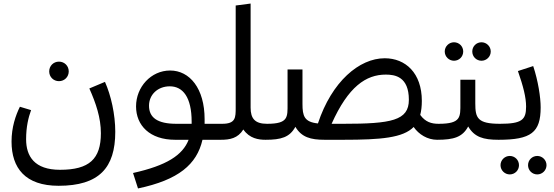

<svg xmlns="http://www.w3.org/2000/svg" viewBox="-20 -787 3119 1081"><path d="M45 10C45 159 122 259 310 259C538 259 629 158 629 -45C629 -143 605 -250 571 -326L483 -289C520 -206 548 -124 548 -37C548 108 483 169 318 169C174 169 127 93 127 -3C127 -73 140 -126 155 -167L92 -186C68 -137 45 -71 45 10ZM257 -385C257 -354 281 -330 312 -330C343 -330 367 -354 367 -385C367 -416 343 -440 312 -440C281 -440 257 -416 257 -385Z M729 187 757 274C985 226 1088 139 1120 0H1223L1243 -46L1231 -90H1132V-116C1132 -289 1048 -390 938 -390C830 -390 746 -297 746 -188C746 -81 823 0 966 0H1042C1008 87 918 145 729 187ZM936 -301C1010 -301 1059 -239 1059 -102V-90H973C866 -90 819 -125 819 -192C819 -254 868 -301 936 -301Z M1223 0C1274 0 1319 -8 1350 -58C1385 -7 1436 0 1475 0L1495 -45L1483 -90C1416 -90 1391 -119 1391 -181V-767L1307 -756V-181C1307 -125 1307 -90 1231 -90L1203 -45Z M1455 -45 1475 0C1563 0 1611 -14 1643 -73C1678 -14 1729 0 1808 0H1912C2126 0 2249 -11 2309 -72C2338 -30 2387 0 2441 0L2461 -45L2449 -90C2409 -90 2375 -100 2346 -140C2352 -163 2355 -189 2355 -219C2355 -376 2263 -459 2146 -459C2003 -459 1848 -328 1770 -92C1693 -100 1683 -134 1683 -202V-396H1599V-202C1599 -128 1604 -90 1484 -90ZM1847 -90C1941 -300 2041 -367 2152 -367C2203 -367 2282 -356 2282 -225C2282 -108 2183 -90 1912 -90Z M2421 -45 2441 0C2535 0 2584 -15 2616 -75C2651 -15 2701 0 2787 0L2807 -45L2795 -90C2668 -90 2656 -123 2656 -205V-338H2572V-205C2572 -129 2577 -90 2450 -90ZM2639 -497C2639 -468 2662 -445 2691 -445C2719 -445 2743 -468 2743 -497C2743 -526 2719 -549 2691 -549C2662 -549 2639 -526 2639 -497ZM2484 -497C2484 -468 2508 -445 2536 -445C2565 -445 2588 -468 2588 -497C2588 -526 2565 -549 2536 -549C2508 -549 2484 -526 2484 -497Z M2767 -45 2787 0C2970 0 3024 -41 3024 -182C3024 -239 3010 -331 2982 -415L2896 -387C2926 -301 2942 -239 2942 -187C2942 -113 2919 -90 2795 -90ZM2953 143C2953 172 2976 195 3005 195C3033 195 3057 172 3057 143C3057 114 3033 91 3005 91C2976 91 2953 114 2953 143ZM2798 143C2798 172 2822 195 2850 195C2879 195 2902 172 2902 143C2902 114 2879 91 2850 91C2822 91 2798 114 2798 143Z"/></svg>

Font: FiraGO Unicode
Style: Regular
Weight: 400
Designer: bBox Type
Foundry: bBox Type GmbH
Version: Version 1.001;PS 001.001;hotconv 1.0.88;makeotf.lib2.5.64775